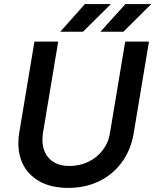

<svg xmlns="http://www.w3.org/2000/svg" viewBox="-20 -903 758 937"><path d="M313 14Q227 14 169 -20Q111 -54 86 -114.5Q61 -175 74 -256L148 -700H264L190 -256Q182 -206 195.5 -169.5Q209 -133 240.5 -113Q272 -93 318 -93Q369 -93 411.5 -113.5Q454 -134 482 -171Q510 -208 517 -256L591 -700H707L633 -256Q620 -174 576 -113Q532 -52 464.5 -19Q397 14 313 14ZM470 -748 592 -883H718L582 -748ZM274 -748 394 -883H521L385 -748Z"/></svg>

Font: Figtree SemiBold
Style: Italic
Weight: 600
Italic angle: -9.5°
Foundry: Erik Kennedy
Version: Version 2.001;gftools[0.9.30]